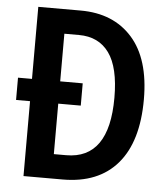

<svg xmlns="http://www.w3.org/2000/svg" viewBox="-52 -854 707 807"><g transform="rotate(5 302.0 -450.0)"><path d="M256 -807Q394 -807 473.5 -718Q553 -629 553 -458Q553 -280 473 -186.5Q393 -93 242 -93H77V-409H18V-503H77V-807ZM258 -704H196V-503H291V-409H196V-196H248Q429 -196 429 -454Q429 -582 385 -643Q341 -704 258 -704Z"/></g></svg>

Font: Noto Sans Kannada UI Condensed SemiBold
Style: Regular
Weight: 600
Width: 3
Designer: Jelle Bosma - Monotype Design Team
Foundry: Monotype Imaging Inc.
Version: Version 2.005; ttfautohint (v1.8.4.7-5d5b)